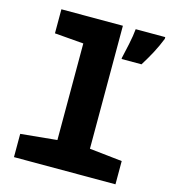

<svg xmlns="http://www.w3.org/2000/svg" viewBox="-112 -850 835 941"><g transform="rotate(15 305.0 -380.0)"><path d="M46 0V-118L230 -136V-626L83 -638V-760H395V-136L561 -118V0ZM431 -601H532Q557 -641 575.5 -676Q594 -711 610 -751V-760H460Q457 -727 447.5 -681.5Q438 -636 431 -607Z"/></g></svg>

Font: Noto Sans Mono Extra
Style: Regular
Weight: 800
Designer: Monotype Design Team
Foundry: Monotype Imaging Inc.
Version: Version 1.900